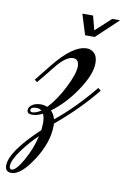

<svg xmlns="http://www.w3.org/2000/svg" viewBox="-203 -558 569 867"><g transform="rotate(10 81.0 -124.0)"><path d="M232 -188 245 -178Q170 -84 63 5V14Q63 92 9 175Q-45 258 -88 258Q-117 258 -117 229Q-117 165 12 44Q14 22 14 12Q14 -15 6 -30Q-20 -17 -42 -17Q-65 -17 -65 -35Q-65 -48 -50 -59Q-35 -70 -9 -70Q4 -70 20 -64Q59 -105 91.5 -169.5Q124 -234 124 -267Q124 -301 97 -301Q63 -301 17 -242Q-21 -194 -45 -166L-57 -175L3 -250Q87 -355 151 -355Q170 -355 185 -341Q200 -327 200 -295Q200 -244 150 -169.5Q100 -95 39 -51Q53 -37 60 -14Q148 -85 232 -188ZM-89 243Q-70 242 -39 188Q-8 134 6 73Q-30 106 -65 153.5Q-100 201 -100 228Q-100 243 -89 243ZM-42 -28Q-26 -28 -3 -43Q-13 -51 -26 -51Q-53 -51 -53 -37Q-53 -28 -42 -28ZM103 -506H152L169 -441L240 -506H276L176 -412H132Z"/></g></svg>

Font: Dynalight
Style: Regular
Weight: 400
Designer: Astigmatic (AOETI)
Foundry: Astigmatic (AOETI)
Version: Version 1.000